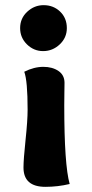

<svg xmlns="http://www.w3.org/2000/svg" viewBox="-20 -505 355 744"><path d="M149 -485Q187 -485 213 -460Q239 -435 239 -396Q239 -359 211.5 -333Q184 -307 147 -307Q111 -307 84.5 -333Q58 -359 58 -396Q58 -434 85.5 -459.5Q113 -485 149 -485ZM71 144Q71 113 79 37.5Q87 -38 87 -80Q87 -192 74 -227Q112 -246 148 -246Q183 -246 206.5 -230Q230 -214 230 -184Q230 -176 229.5 -147Q229 -118 229 -97Q229 134 250 208Q204 219 156 219Q71 219 71 144Z"/></svg>

Font: Overlock Black
Style: Regular
Weight: 900
Designer: Dario Muhafara
Foundry: Dario Manuel Muhafara
Version: Version 1.002